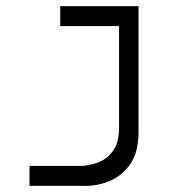

<svg xmlns="http://www.w3.org/2000/svg" viewBox="-20 -606 626 626"><path d="M76.2 0V-64.9H239.3Q268.6 -64.9 298.3 -75.7Q328.1 -86.4 348.1 -113.5Q368.2 -140.6 368.2 -190.4V-521H176.3V-585.9H431.6V-174.3Q431.6 -111.3 406 -73Q380.4 -34.7 340.8 -17.3Q301.3 0 258.8 0Z"/></svg>

Font: CaskaydiaMono NF Light
Style: Regular
Weight: 300
Designer: Aaron Bell
Foundry: Saja Typeworks
Version: Version 2111.001; ttfautohint (v1.8.4);Nerd Fonts 3.1.1